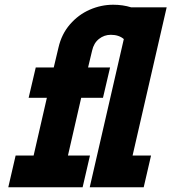

<svg xmlns="http://www.w3.org/2000/svg" viewBox="-20 -791 724 811"><path d="M46 -134H122L178 -378H101L131 -506H207L227 -590Q240 -647 275.5 -688Q311 -729 359 -750Q407 -771 458 -771Q499 -771 534 -760H684L540 -134H618L587 0H359L503 -626Q482 -644 448 -644Q420 -644 398 -626.5Q376 -609 369 -577L352 -506H445L415 -378H323L267 -134H360L329 0H15Z"/></svg>

Font: Arvo
Style: Bold Italic
Weight: 700
Italic angle: -13°
Designer: Anton Koovit (Cyrillic Expansion: Cyreal)
Foundry: Anton Koovit, Yassin Baggar
Version: Version 3.000